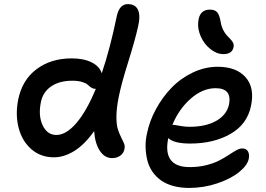

<svg xmlns="http://www.w3.org/2000/svg" viewBox="-20 -842 1302 940"><path d="M244.1 -71.8Q179.2 -71.8 133.5 -111.6Q87.9 -151.4 71.3 -215.8Q54.7 -280.3 68.8 -353Q87.9 -449.7 158.4 -502.9Q229 -556.2 331.1 -556.2Q390.1 -556.2 429.2 -536.4Q468.3 -516.6 478 -482.9Q519 -603.5 551.8 -763.2Q564.5 -821.8 606 -821.8Q643.1 -821.8 655.8 -793.2Q668.5 -764.6 655.8 -710.9Q640.6 -643.6 607.2 -537.1Q573.7 -430.7 561 -366.2Q550.3 -313 550 -272.2Q549.8 -231.4 557.1 -209Q564.5 -186.5 572.8 -170.4Q581.1 -154.3 586.7 -141.1Q592.3 -127.9 589.8 -115.2Q586.9 -93.3 569.8 -80.6Q552.7 -67.9 528.8 -67.9Q492.2 -67.9 468.5 -104.2Q444.8 -140.6 440.9 -200.2Q395 -134.8 344.5 -103.3Q293.9 -71.8 244.1 -71.8ZM180.2 -341.8Q166.5 -275.4 189 -228.3Q211.4 -181.2 255.9 -181.2Q303.7 -181.2 353.8 -239.3Q403.8 -297.4 449.2 -407.2H446.8Q436 -407.2 426.8 -413.3Q417.5 -419.4 409.7 -427Q401.9 -434.6 382.1 -440.7Q362.3 -446.8 334 -446.8Q270.5 -446.8 230 -418.7Q189.5 -390.6 180.2 -341.8Z M1073.7 -577.1Q1041 -577.1 1010.3 -601.6Q979.5 -626 962.9 -663.6Q946.3 -701.2 950.7 -736.8Q956.5 -794.9 1007.8 -794.9Q1032.2 -794.9 1043.5 -781.7Q1054.7 -768.6 1060.5 -733.9Q1064 -712.4 1072.8 -695.3Q1081.5 -678.2 1090.8 -668.5Q1100.1 -658.7 1108.6 -649.9Q1117.2 -641.1 1121.3 -632.1Q1125.5 -623 1123.5 -611.8Q1117.2 -577.1 1073.7 -577.1ZM905.8 78.1Q863.3 78.1 828.1 68.4Q793 58.6 768.6 41.3Q744.1 23.9 726.8 -0.7Q709.5 -25.4 701.9 -54.9Q694.3 -84.5 692.9 -118.4Q691.4 -152.3 699.7 -189Q711.9 -249.5 743.4 -307.6Q774.9 -365.7 819.6 -412.1Q864.3 -458.5 923.8 -486.8Q983.4 -515.1 1045.9 -515.1Q1136.7 -515.1 1182.1 -464.1Q1227.5 -413.1 1209 -324.2Q1190.9 -233.9 1108.6 -186.5Q1026.4 -139.2 910.6 -139.2Q832 -139.2 803.7 -166Q774.9 -23.9 908.7 -23.9Q952.1 -23.9 990 -33.4Q1027.8 -43 1053.2 -56.2Q1078.6 -69.3 1098.9 -82.8Q1119.1 -96.2 1136 -105.7Q1152.8 -115.2 1165.5 -115.2Q1185.5 -115.2 1193.8 -101.3Q1202.1 -87.4 1197.8 -64Q1190.9 -32.2 1150.6 0.5Q1110.4 33.2 1043.7 55.7Q977.1 78.1 905.8 78.1ZM826.7 -231Q833 -231 858.9 -226.1Q884.8 -221.2 907.7 -221.2Q987.8 -221.2 1039.3 -250.7Q1090.8 -280.3 1101.6 -332Q1115.7 -410.2 1035.6 -410.2Q971.7 -410.2 913.3 -358.6Q855 -307.1 823.7 -230Z"/></svg>

Font: Shantell Sans Irregular Bouncy
Style: Italic
Weight: 500
Italic angle: -11.31°
Designer: Stephen Nixon, Anya Danilova, Shantell Martin
Foundry: Arrow Type
Version: Version 1.006;[9816181b4]